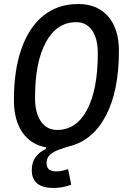

<svg xmlns="http://www.w3.org/2000/svg" viewBox="-20 -723 626 950"><path d="M244.6 207Q137.2 207 137.2 118.2Q137.2 80.1 156.5 54Q175.8 27.8 207 14.2V5.9Q131.8 -7.8 90.3 -68.6Q48.8 -129.4 48.8 -227.5Q48.8 -377 86.7 -483.4Q124.5 -589.8 195.8 -646.5Q267.1 -703.1 367.2 -703.1Q461.9 -703.1 515.1 -641.8Q568.4 -580.6 568.4 -471.2Q568.4 -272.5 503.4 -149.7Q438.5 -26.9 320.8 1.5Q295.4 8.8 270 18.1Q244.6 27.3 227.5 42.7Q210.4 58.1 210.4 84.5Q210.4 125 257.3 125Q287.1 125 316.9 113.3L332.5 190.9Q290 207 244.6 207ZM263.2 -80.1Q357.9 -80.1 410.9 -180.2Q463.9 -280.3 463.9 -459Q463.9 -531.7 435.8 -572.5Q407.7 -613.3 356.9 -613.3Q261.2 -613.3 207.3 -514.6Q153.3 -416 153.3 -239.7Q153.3 -164.6 182.4 -122.3Q211.4 -80.1 263.2 -80.1Z"/></svg>

Font: Cascadia Mono PL
Style: Italic
Weight: 400
Italic angle: -10°
Monospace: yes
Designer: Aaron Bell
Foundry: Saja Typeworks
Version: Version 2404.023; ttfautohint (v1.8.4)